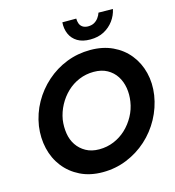

<svg xmlns="http://www.w3.org/2000/svg" viewBox="-132 -1030 1056 1160"><g transform="rotate(-15 395.5 -450.0)"><path d="M215 -350Q223 -397 245.5 -439Q268 -481 301.5 -513Q335 -545 378 -563Q421 -581 470 -581Q519 -581 554 -561.5Q589 -542 610 -509.5Q631 -477 638 -435.5Q645 -394 638 -350Q631 -303 608 -261Q585 -219 551.5 -187.5Q518 -156 475 -138Q432 -120 383 -120Q335 -120 300 -139.5Q265 -159 243.5 -191Q222 -223 215.5 -264.5Q209 -306 215 -350ZM66 -350Q56 -277 71.5 -210.5Q87 -144 127 -92.5Q167 -41 228 -11Q289 19 368 19Q448 19 519 -10Q590 -39 646 -89.5Q702 -140 738.5 -207Q775 -274 787 -350Q798 -424 781.5 -490Q765 -556 724.5 -606.5Q684 -657 623 -685.5Q562 -714 484 -714Q405 -714 335 -686.5Q265 -659 208.5 -609Q152 -559 115 -493Q78 -427 66 -350ZM365 -919Q362 -879 376.5 -846Q391 -813 422.5 -794Q454 -775 502 -775Q552 -775 588.5 -794.5Q625 -814 649 -846.5Q673 -879 681 -918L591 -919Q586 -903 575 -888Q564 -873 548 -864Q532 -855 508 -855Q487 -856 474.5 -865Q462 -874 457 -888.5Q452 -903 452 -919Z"/></g></svg>

Font: Jost SemiBold
Style: Italic
Weight: 600
Italic angle: -5°
Version: Version 3.710